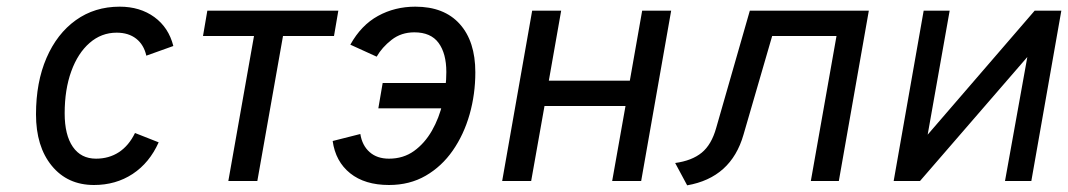

<svg xmlns="http://www.w3.org/2000/svg" viewBox="-20 -543 3204 576"><path d="M262 12Q182.5 12 135.2 -45.8Q88 -103.5 88 -200Q88 -296.5 119.5 -369.2Q151 -442 207.5 -482.5Q264 -523 339 -523Q400 -523 443 -491.8Q486 -460.5 500 -405L419 -376Q411.5 -409 388.5 -427Q365.5 -445 330 -445Q284 -445 248.8 -414.2Q213.5 -383.5 193.8 -329Q174 -274.5 174 -203Q174 -138 198.5 -102.5Q223 -67 268 -67Q307 -67 336.8 -86.5Q366.5 -106 385 -144L456 -116Q428.5 -54.5 378 -21.2Q327.5 12 262 12Z M665 0 742 -435H589L602 -511H995L982 -435H829L752 0Z M1147 12Q1074.5 12 1030.5 -23.2Q986.5 -58.5 978 -120L1061 -141Q1066.5 -106.5 1088.8 -86.8Q1111 -67 1147 -67Q1190 -67 1222 -90Q1254 -113 1275.8 -151Q1297.5 -189 1308.2 -235Q1319 -281 1319 -327Q1319 -382.5 1295.8 -414.2Q1272.5 -446 1223 -446Q1183.5 -446 1154.8 -423.5Q1126 -401 1110 -373L1031 -409Q1063.5 -467.5 1114 -495.2Q1164.5 -523 1226 -523Q1312.5 -523 1359.2 -471Q1406 -419 1406 -326Q1406 -260.5 1388.8 -199.8Q1371.5 -139 1338.2 -91.2Q1305 -43.5 1257 -15.8Q1209 12 1147 12ZM1115 -218 1128 -294H1368L1355 -218Z M1486.5 0 1576.5 -511H1663.5L1626.5 -301H1869.5L1906.5 -511H1993.5L1903.5 0H1816.5L1856.5 -225H1613.5L1573.5 0Z M2041.5 13 2005.5 -54Q2056 -61 2085.2 -85Q2114.5 -109 2128.5 -159L2229.5 -511H2586.5L2496.5 0H2412.5L2489.5 -435H2296.5L2210.5 -139Q2192 -74.5 2149.8 -36.5Q2107.5 1.5 2041.5 13Z M2661 0 2751 -511H2829L2763 -139L3084 -511H3164L3074 0H2995L3062 -372L2740 0Z"/></svg>

Font: Overpass
Style: Italic
Weight: 400
Italic angle: -10°
Designer: Delve Withrington, Dave Bailey, Thomas Jockin
Foundry: Delve Fonts LLC
Version: Version 4.000